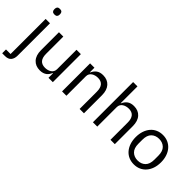

<svg xmlns="http://www.w3.org/2000/svg" viewBox="8 -1519 2499 2499"><g transform="rotate(45 1257.0 -270.0)"><path d="M85 -516H165V80Q165 134 138 167Q111 200 53 200H1V130H85ZM125 -637Q99 -637 87.5 -649.5Q76 -662 76 -682V-695Q76 -715 87.5 -727.5Q99 -740 125 -740Q151 -740 162.5 -727.5Q174 -715 174 -695V-682Q174 -662 162.5 -649.5Q151 -637 125 -637Z M653 -84H649Q641 -66 629.5 -48.5Q618 -31 601 -17.5Q584 -4 560 4Q536 12 504 12Q424 12 377 -39.5Q330 -91 330 -185V-516H410V-199Q410 -60 528 -60Q552 -60 574.5 -66Q597 -72 614.5 -84Q632 -96 642.5 -114.5Q653 -133 653 -159V-516H733V0H653Z M903 0V-516H983V-432H987Q1006 -476 1040.5 -502Q1075 -528 1133 -528Q1213 -528 1259.5 -476.5Q1306 -425 1306 -331V0H1226V-317Q1226 -456 1109 -456Q1085 -456 1062.5 -450Q1040 -444 1022 -432Q1004 -420 993.5 -401.5Q983 -383 983 -358V0Z M1471 -740H1551V-432H1555Q1574 -476 1608.5 -502Q1643 -528 1701 -528Q1781 -528 1827.5 -476.5Q1874 -425 1874 -331V0H1794V-317Q1794 -456 1677 -456Q1653 -456 1630.5 -450Q1608 -444 1590 -432Q1572 -420 1561.5 -401.5Q1551 -383 1551 -358V0H1471Z M2234 12Q2182 12 2139 -7Q2096 -26 2065.5 -61.5Q2035 -97 2018 -146.5Q2001 -196 2001 -258Q2001 -319 2018 -369Q2035 -419 2065.5 -454.5Q2096 -490 2139 -509Q2182 -528 2234 -528Q2286 -528 2328.5 -509Q2371 -490 2402 -454.5Q2433 -419 2450 -369Q2467 -319 2467 -258Q2467 -196 2450 -146.5Q2433 -97 2402 -61.5Q2371 -26 2328.5 -7Q2286 12 2234 12ZM2234 -59Q2299 -59 2340 -99Q2381 -139 2381 -221V-295Q2381 -377 2340 -417Q2299 -457 2234 -457Q2169 -457 2128 -417Q2087 -377 2087 -295V-221Q2087 -139 2128 -99Q2169 -59 2234 -59Z"/></g></svg>

Font: IBM Plex Thai
Style: Regular
Weight: 400
Designer: Mike Abbink, Paul van der Laan, Pieter van Rosmalen, Ben Mitchell, Mark Frömberg
Foundry: Bold Monday
Version: Version 1.0